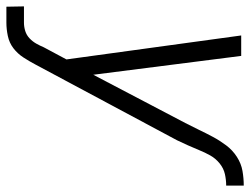

<svg xmlns="http://www.w3.org/2000/svg" viewBox="-119 -457 783 601"><g transform="rotate(90 272.5 -156.5)"><path d="M-7 215 -8 160H43Q56 160 69 156Q82 152 92 142.5Q102 133 108.5 121.5Q115 110 120 98L158 27L83 -520H147L206 -57L357 -345Q368 -366 378.5 -388Q389 -410 400.5 -431.5Q412 -453 427 -473Q442 -493 463 -506.5Q484 -520 507 -524Q530 -528 553 -528V-473Q535 -473 517 -469Q499 -465 483.5 -452.5Q468 -440 458.5 -423Q449 -406 442 -388.5Q435 -371 427 -353.5Q419 -336 411 -319L174 124Q164 143 152 161.5Q140 180 123 193Q106 206 84.5 210.5Q63 215 43 215Z"/></g></svg>

Font: Iosevka SS18 Light
Style: Italic
Weight: 300
Italic angle: -9°
Monospace: yes
Designer: Belleve Invis
Foundry: Belleve Invis
Version: Version 25.1.1; ttfautohint (v1.8.4)